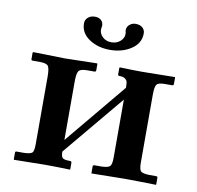

<svg xmlns="http://www.w3.org/2000/svg" viewBox="-72 -692 786 767"><g transform="rotate(10 321.0 -308.5)"><path d="M456.1 -585.9Q456.1 -545.9 419.9 -522Q383.8 -498 334 -498Q284.2 -498 249 -522Q213.9 -545.9 213.9 -585Q213.9 -599.1 224.9 -608.6Q235.8 -618.2 252.9 -618.2Q269 -618.2 278.1 -609.6Q287.1 -601.1 287.1 -587.9Q287.1 -586.9 286.6 -584.5Q286.1 -582 286.1 -580.1Q285.2 -577.1 285.2 -571.8Q285.2 -554.7 299.1 -541.7Q313 -528.8 335 -528.8Q356 -528.8 370.4 -541.5Q384.8 -554.2 384.8 -570.8Q384.8 -576.7 383.8 -580.1Q382.8 -582 382.8 -586.9Q382.8 -600.1 393.3 -609.1Q403.8 -618.2 418 -618.2Q436 -618.2 446 -609.1Q456.1 -600.1 456.1 -585.9ZM161.1 -433.1 293 -436 294.9 -434.1V-408.2Q294.9 -402.3 289.1 -401.9H258.8Q231.9 -401.9 224.9 -391.8Q217.8 -381.8 217.8 -350.1V-111.8L423.8 -359.9Q423.8 -375 422.4 -382.6Q420.9 -390.1 413.3 -396Q405.8 -401.9 390.1 -401.9Q384.3 -401.9 383.8 -407.2V-434.1L386.2 -436Q441.4 -434.1 477.1 -434.1L608.9 -436L609.9 -434.1V-408.2Q609.9 -402.3 604 -401.9H574.2Q547.4 -401.9 540.8 -392.3Q534.2 -382.8 534.2 -350.1V-77.1Q534.2 -49.3 541 -41.7Q547.9 -34.2 574.2 -33.2H604Q609.9 -33.2 609.9 -26.9V-1L608.9 1Q527.8 -1 477.1 -1L347.2 1V-1V-27.8Q347.2 -32.7 353 -33.2H382.8Q409.7 -34.2 416.7 -42Q423.8 -49.8 423.8 -77.1V-312L217.8 -64.9Q217.8 -44.9 224.4 -39.1Q231 -33.2 254.9 -33.2Q260.7 -33.2 261.2 -26.9V-1L259.8 1Q199.7 -1 161.1 -1L33.2 1L32.2 -1V-27.8Q32.2 -32.7 37.1 -33.2H67.9Q94.7 -34.2 101.3 -41Q107.9 -47.9 107.9 -75.2V-349.1Q107.9 -382.3 101.1 -392.1Q94.2 -401.9 67.9 -401.9H38.1Q32.2 -401.9 32.2 -407.2V-434.1L35.2 -436Z"/></g></svg>

Font: Linux Libertine
Style: Semibold
Weight: 600
Designer: Philipp H. Poll
Foundry: Philipp H. Poll
Version: Version 5.1.2 ; ttfautohint (v0.9)